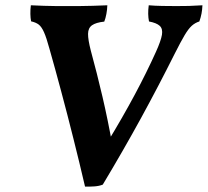

<svg xmlns="http://www.w3.org/2000/svg" viewBox="-20 -699 786 727"><path d="M96.8 -679Q121.3 -678 146.4 -677Q171.4 -676 194.1 -676Q216.8 -676 233.7 -676Q253.6 -676 278.6 -676Q303.6 -676 331.4 -677Q359.2 -678 386.4 -679Q385.9 -662.2 382.8 -646Q379.8 -629.8 374.8 -617.2Q343.4 -613.8 328.5 -603.4Q313.7 -593.1 313.4 -570.8Q313.2 -548.6 323.7 -507.9Q347.6 -420.2 367.9 -333.2Q388.2 -246.3 406.5 -144.6L385.7 -158.3Q444.7 -255.3 489.9 -339.8Q535.1 -424.2 570.5 -502.7Q589.5 -544.8 593.2 -567.3Q596.9 -589.9 584.9 -601.1Q572.9 -612.3 544.2 -617.7Q538.6 -645.1 543.2 -679Q566.3 -677 594.3 -676.5Q622.4 -676 647.8 -676Q674.3 -676 695.6 -676.5Q716.9 -677 746.5 -679Q745.4 -646.6 734.8 -617.7Q718.8 -612.8 706 -601.3Q693.3 -589.8 678.8 -565.3Q664.3 -540.8 641.4 -495.4Q580.5 -373.6 513.9 -251.8Q447.2 -130 369.2 0Q355.9 5.5 337.3 6.8Q318.8 8 302 7.6Q280.6 -84.2 257.8 -174.9Q235.1 -265.7 212 -351.9Q189 -438.1 167.4 -513.9Q155.9 -556.3 146.6 -577Q137.3 -597.8 126.6 -606Q115.8 -614.2 97.8 -618.2Q95.3 -630.3 95 -646.3Q94.7 -662.3 96.8 -679Z"/></svg>

Font: Vollkorn
Style: Italic
Weight: 400
Italic angle: -11°
Designer: Friedrich Althausen
Foundry: Friedrich Althausen
Version: Version 5.001